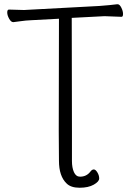

<svg xmlns="http://www.w3.org/2000/svg" viewBox="-20 -725 617 902"><path d="M318 -106V31Q318 63 327.5 84Q337 105 356 105Q386 105 404 82Q412 71 420.5 71Q429 71 437.5 85Q446 99 446 113.5Q446 128 420.5 142.5Q395 157 354 157Q313 157 293 137Q257 103 257 30L256 -108L257 -637L126 -630Q101 -629 77.5 -625.5Q54 -622 43 -621H42Q32 -621 23 -637Q14 -653 14 -666.5Q14 -680 22 -680L93 -678L447 -697Q470 -699 494 -701Q518 -703 530 -705H533Q542 -705 550 -689Q558 -673 558 -659.5Q558 -646 551 -646L471 -649L317 -641Z"/></svg>

Font: ToneOZ-Pinyin-WenKai-Light
Style: Light
Weight: 300
Designer: Fontworks Inc.
Foundry: ToneOZ
Version: Version 0.240331